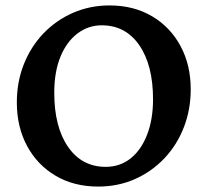

<svg xmlns="http://www.w3.org/2000/svg" viewBox="-20 -675 764 707"><path d="M341.5 12Q252.3 12 184.8 -27.8Q117.3 -67.6 79.7 -137.6Q42 -207.6 42 -297.5Q42 -374 68 -439Q93.9 -504 140.6 -552.5Q187.2 -601 249.4 -628Q311.7 -655 383.3 -655Q472.5 -655 539.8 -615.2Q607.1 -575.4 644.7 -505.6Q682.3 -435.9 682.3 -346.1Q682.3 -271.2 656.9 -206Q631.5 -140.7 585.2 -91.9Q538.8 -43.1 476.8 -15.5Q414.7 12 341.5 12ZM369.1 -60.6Q422.1 -60.6 461.3 -92Q500.4 -123.4 521.9 -179.5Q543.5 -235.5 543.5 -309.5Q543.5 -435.2 492.9 -508.5Q442.3 -581.8 354.6 -581.8Q304.9 -581.8 265 -551.5Q225.1 -521.2 202.4 -465.7Q179.8 -410.1 179.8 -333.5Q179.8 -207.8 230.6 -134.2Q281.5 -60.6 369.1 -60.6Z"/></svg>

Font: Pitagon Serif
Style: Regular
Weight: 400
Designer: Travis Tran
Foundry: Pitagon
Version: Version 1.000;gftools[0.9.26]